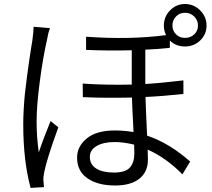

<svg xmlns="http://www.w3.org/2000/svg" viewBox="-20 -877 1040 940"><path d="M144.5 -746.1 224.6 -739.3Q215.8 -716.8 209 -676.8Q190.4 -595.7 174.8 -478Q159.2 -360.4 159.2 -281.2Q159.2 -205.1 169.9 -130.9Q190.4 -193.4 227.5 -284.2L265.6 -253.9Q210 -100.6 197.3 -38.1Q191.4 -9.8 192.4 4.9L195.3 39.1L129.9 43Q93.8 -88.9 93.8 -268.6Q93.8 -302.7 96.2 -344.7Q98.6 -386.7 102.1 -419.9Q105.5 -453.1 111.8 -499Q118.2 -544.9 121.1 -567.4Q124 -589.8 130.9 -632.8Q137.7 -675.8 138.7 -680.7Q144.5 -725.6 144.5 -746.1ZM637.7 -126Q637.7 -151.4 636.7 -168.9Q584 -181.6 541 -181.6Q486.3 -181.6 453.1 -162.1Q419.9 -142.6 419.9 -109.4Q419.9 -71.3 451.2 -51.8Q482.4 -32.2 538.1 -32.2Q593.8 -32.2 615.7 -56.6Q637.7 -81.1 637.7 -126ZM824.2 -752Q824.2 -726.6 841.8 -709Q859.4 -691.4 885.7 -691.4Q912.1 -691.4 930.7 -708.5Q949.2 -725.6 949.2 -752Q949.2 -778.3 930.7 -796.4Q912.1 -814.5 885.7 -814.5Q859.4 -814.5 841.8 -796.4Q824.2 -778.3 824.2 -752ZM811.5 -678.7V-642.6Q755.9 -636.7 691.4 -633.8V-465.8Q772.5 -470.7 877.9 -483.4V-417Q779.3 -406.2 692.4 -402.3Q693.4 -354.5 700.2 -212.9Q808.6 -176.8 911.1 -85.9L873 -23.4Q794.9 -103.5 703.1 -144.5Q704.1 -126 704.1 -94.7Q704.1 -35.2 662.1 -2Q620.1 31.2 543.9 31.2Q459 31.2 408.2 -3.9Q357.4 -39.1 357.4 -105.5Q357.4 -160.2 404.8 -199.2Q452.1 -238.3 543 -238.3Q586.9 -238.3 633.8 -230.5Q627 -357.4 626 -399.4Q492.2 -396.5 385.7 -401.4L384.8 -467.8Q497.1 -460 625 -462.9V-630.9Q506.8 -627.9 401.4 -632.8V-697.3Q614.3 -681.6 793 -705.1Q782.2 -726.6 782.2 -752Q782.2 -794.9 812.5 -826.2Q842.8 -857.4 885.7 -857.4Q928.7 -857.4 960 -826.2Q991.2 -794.9 991.2 -752Q991.2 -709 960.4 -679.2Q929.7 -649.4 885.7 -649.4Q840.8 -649.4 811.5 -678.7Z"/></svg>

Font: Gen Shin Gothic Normal
Style: Regular
Weight: 300
Designer: [Source Han Sans]
Ryoko NISHIZUKA  (kana & ideographs); Paul D. Hunt (Latin, Greek & Cyrillic); Wenlong ZHANG  (bopomofo
Version: Version 1.002.20150607